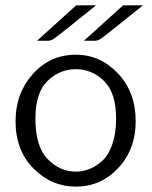

<svg xmlns="http://www.w3.org/2000/svg" viewBox="-20 -688 567 716"><path d="M118 -536 264 -668H338Q296 -634 242 -591Q192 -551 181.5 -544Q171 -537 161 -536ZM293 -536 439 -668H513Q471 -634 417 -591Q367 -551 356.5 -544Q346 -537 336 -536ZM38 -236Q38 -340 102.5 -412Q167 -484 263 -484Q354 -484 420 -414Q486 -344 486 -236Q486 -131 421 -61.5Q356 8 263 8Q172 8 105 -59.5Q38 -127 38 -236ZM112 -245Q112 -142 157.5 -95Q203 -48 263 -48Q290 -48 314.5 -58Q339 -68 362 -89Q385 -110 399 -150.5Q413 -191 413 -245Q413 -342 368 -386Q323 -430 263 -430Q203 -430 157.5 -386.5Q112 -343 112 -245Z"/></svg>

Font: Coval
Style: ExtraLight
Weight: 250
Foundry: Context Ltd
Version: Version 001.000